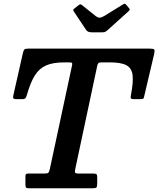

<svg xmlns="http://www.w3.org/2000/svg" viewBox="-20 -1011 850 1031"><path d="M442 -851Q446.5 -844.5 453 -841Q459.5 -837.5 473.5 -837.5H529Q540.5 -837.5 545.5 -840.2Q550.5 -843 557 -848.5L669 -949.5Q677 -956.5 676.8 -960Q676.5 -963.5 671 -969.5L659.5 -983Q655 -989 651.8 -990.5Q648.5 -992 640 -987L538.5 -924.5Q524 -916 514.2 -916.2Q504.5 -916.5 494 -924.5L422.5 -982Q416 -987 412.8 -987.8Q409.5 -988.5 401 -982.5L381 -966.5Q373.5 -961.5 373.2 -957.8Q373 -954 377 -948.5ZM116.5 -21Q116.5 -8 119.5 -4Q122.5 0 135 0H475.5Q492 0 497 -3.8Q502 -7.5 502 -25V-56.5Q502 -70.5 499 -74.8Q496 -79 482 -79H405.5Q385.5 -79 383.2 -84.5Q381 -90 384.5 -105.5L502 -657Q504 -667.5 508.5 -671.8Q513 -676 526 -676H571Q630.5 -676 659 -660.5Q687.5 -645 692 -607.5Q696.5 -570 683.5 -503.5Q680.5 -488.5 682.2 -483.5Q684 -478.5 703.5 -478.5H732Q747 -478.5 750 -482Q753 -485.5 755 -497L808 -722Q812 -741 808 -745.5Q804 -750 782 -750H133.5Q116.5 -750 111.8 -746Q107 -742 103.5 -728.5L52.5 -503Q49.5 -490.5 51 -484.5Q52.5 -478.5 69.5 -478.5H98Q113 -478.5 117 -484.2Q121 -490 124.5 -501.5Q143 -567.5 166.8 -605.5Q190.5 -643.5 227.8 -659.8Q265 -676 324.5 -676H351.5Q364 -676 366.5 -673Q369 -670 367 -660.5L247.5 -103Q244 -87.5 239.2 -83.2Q234.5 -79 215.5 -79H132.5Q122 -79 119.2 -75.8Q116.5 -72.5 116.5 -62Z"/></svg>

Font: Besley SemiBold
Style: Italic
Weight: 600
Italic angle: -13°
Designer: Owen Earl
Foundry: indestructible type*
Version: Version 2.001